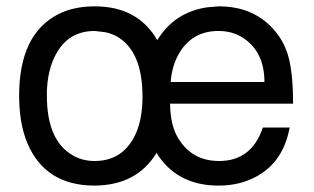

<svg xmlns="http://www.w3.org/2000/svg" viewBox="-20 -559 984 602"><path d="M804.2 -159.2H888.2Q866.2 -39.1 764.2 3.9Q720.2 22.9 665 22.9Q541 22.9 477.1 -69.8L471.2 -80.1Q409.2 22 276.9 22.9Q122.1 22.9 65.9 -109.9Q40 -171.9 40 -258.8Q40 -451.2 162.1 -514.2Q210.9 -539.1 276.9 -539.1Q412.1 -539.1 473.1 -433.1Q526.9 -521 629.9 -536.1L666 -539.1Q780.8 -539.1 846.2 -457Q866.2 -432.1 877.9 -400.9Q898.9 -347.2 898.9 -233.9H513.2Q514.2 -162.1 541 -122.1Q584 -54.2 667 -54.2Q769 -54.2 804.2 -159.2ZM276.9 -461.9Q184.1 -461.9 146 -369.1Q129.9 -330.1 127 -276.9V-258.8Q127 -120.1 206.1 -73.2Q236.8 -54.2 276.9 -54.2Q368.2 -54.2 407.2 -143.1Q426.8 -189.9 426.8 -255.9Q426.8 -398.9 346.2 -444.8Q329.1 -454.1 310.1 -458ZM515.1 -301.8H809.1Q809.1 -395 744.1 -439Q710 -461.9 665 -461.9Q580.1 -461.9 539.1 -387.2Q519 -351.1 515.1 -301.8Z"/></svg>

Font: SolaimanLipiNormal
Style: Normal
Weight: 400
Designer: Solaiman Karim
Version: Version 1.6.1 ; ttfautohint (v1.5.65-e2d9)